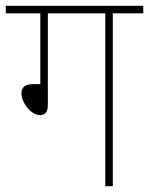

<svg xmlns="http://www.w3.org/2000/svg" viewBox="-20 -642 514 662"><path d="M145 -596V-281Q145 -261 137.5 -253Q130 -245 119 -245Q103 -245 88 -257Q73 -269 63.5 -286.5Q54 -304 54 -321Q54 -335 63 -343.5Q72 -352 96 -352H119V-596H0V-622H474V-596H369V0H343V-596Z"/></svg>

Font: Noto Sans SemiCondensed Thin
Style: Italic
Weight: 100
Width: 4
Italic angle: -12°
Designer: Monotype Design Team
Foundry: Monotype Imaging Inc.
Version: Version 2.013; ttfautohint (v1.8.4.7-5d5b)